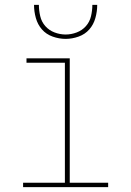

<svg xmlns="http://www.w3.org/2000/svg" viewBox="-20 -770 540 790"><path d="M75 0V-18H247V-512H89V-530H267V-18H425V0ZM250 -610Q223 -610 196.5 -619.5Q170 -629 152.5 -649Q135 -669 127.5 -696Q120 -723 120 -750H140Q140 -727 145.5 -703.5Q151 -680 166.5 -662.5Q182 -645 204.5 -636.5Q227 -628 250 -628Q273 -628 295.5 -636.5Q318 -645 333.5 -662.5Q349 -680 354.5 -703.5Q360 -727 360 -750H380Q380 -723 372.5 -696Q365 -669 347.5 -649Q330 -629 303.5 -619.5Q277 -610 250 -610Z"/></svg>

Font: Iosevka Slab Thin
Style: Regular
Weight: 100
Monospace: yes
Designer: Belleve Invis
Foundry: Belleve Invis
Version: Version 11.1.0; ttfautohint (v1.8.3)